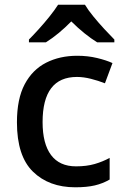

<svg xmlns="http://www.w3.org/2000/svg" viewBox="-20 -786 530 816"><path d="M300 10Q188 10 120 -56.5Q52 -123 52 -266Q52 -366 85 -428Q118 -490 176 -519.5Q234 -549 308 -549Q353 -549 392.5 -539.5Q432 -530 458 -518L426 -432Q398 -443 366.5 -451Q335 -459 307 -459Q161 -459 161 -267Q161 -175 197 -127Q233 -79 303 -79Q348 -79 382.5 -89Q417 -99 446 -115V-23Q417 -6 383 2Q349 10 300 10ZM341 -766Q354 -744 376.5 -716.5Q399 -689 423.5 -662.5Q448 -636 466 -618V-606H393Q367 -622 338.5 -645Q310 -668 283 -695Q229 -640 175 -606H103V-618Q122 -637 145.5 -663Q169 -689 191 -716.5Q213 -744 227 -766Z"/></svg>

Font: Noto Sans Medium
Style: Regular
Weight: 500
Designer: Monotype Design Team
Foundry: Monotype Imaging Inc.
Version: Version 2.007